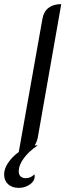

<svg xmlns="http://www.w3.org/2000/svg" viewBox="-44 -729 330 931"><path d="M139 -61Q134 -39 124 -24H139Q97 4 72 37.5Q47 71 47 102Q47 118 56 126.5Q65 135 81 135Q105 135 123 116Q125 126 124 130Q123 150 100 166Q77 182 47 182Q14 182 -5 164Q-24 146 -24 117Q-24 90 -5 61Q14 32 47 8L162 -639Q168 -673 191.5 -691Q215 -709 253 -709Z"/></svg>

Font: K2D Light
Style: Italic
Weight: 300
Italic angle: -10°
Designer: Katatrad Aksorn Co.,Ltd.
Foundry: Cadson Demak Co.,Ltd.
Version: Version 1.000; ttfautohint (v1.6)